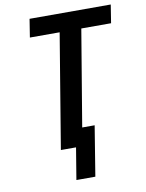

<svg xmlns="http://www.w3.org/2000/svg" viewBox="-98 -803 795 1048"><g transform="rotate(-10 300.0 -279.5)"><path d="M239 176 268 0H184L289 -634H124L140 -735H590L574 -634H409L320 -101H389L344 176Z"/></g></svg>

Font: Iosevka Aile Oblique
Style: Bold
Weight: 700
Italic angle: -9°
Designer: Belleve Invis
Foundry: Belleve Invis
Version: Version 31.1.0; ttfautohint (v1.8.4)